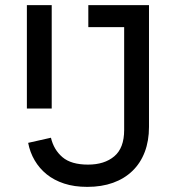

<svg xmlns="http://www.w3.org/2000/svg" viewBox="-20 -718 687 750"><path d="M562 -698V-222Q562 -168 545.5 -124.5Q529 -81 497.5 -50.5Q466 -20 421.5 -4Q377 12 321 12Q270 12 230.5 -1Q191 -14 162.5 -37Q134 -60 115.5 -91.5Q97 -123 90 -160L179 -180Q190 -133 224 -104Q258 -75 324 -75Q388 -75 426.5 -107.5Q465 -140 465 -210V-612H325V-698ZM85 -698H182V-294H85Z"/></svg>

Font: IBM Plex Sans Devanagari Text
Style: Regular
Weight: 450
Designer: Mike Abbink, Paul van der Laan, Pieter van Rosmalen, Erin McLaughlin
Foundry: Bold Monday
Version: Version 1.1